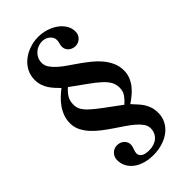

<svg xmlns="http://www.w3.org/2000/svg" viewBox="-281 -781 1082 1082"><g transform="rotate(-45 259.5 -240.5)"><path d="M473.1 -230Q473.1 -264.2 460.2 -293.2Q447.3 -322.3 426.5 -347.2Q405.8 -372.1 378.9 -393.8Q352.1 -415.5 324 -435.3Q295.9 -455.1 269 -473.4Q242.2 -491.7 221.4 -510Q200.7 -528.3 187.7 -547.6Q174.8 -566.9 174.8 -587.9Q174.8 -606.9 182.1 -622.6Q189.5 -638.2 201.7 -649.4Q213.9 -660.6 229.7 -666.7Q245.6 -672.9 262.2 -672.9Q275.4 -672.9 287.1 -668.7Q298.8 -664.6 307.6 -657.2Q316.4 -649.9 321.8 -640.4Q327.1 -630.9 327.1 -620.1Q327.1 -607.4 323.5 -595.9Q319.8 -584.5 319.8 -571.8Q319.8 -560.5 324.2 -551.3Q328.6 -542 336.2 -535.2Q343.8 -528.3 353.8 -524.4Q363.8 -520.5 375 -520Q387.2 -519.5 398.2 -523.9Q409.2 -528.3 417.5 -536.1Q425.8 -543.9 430.4 -554.7Q435.1 -565.4 435.1 -578.1Q435.1 -606.4 420.2 -630.1Q405.3 -653.8 381.1 -670.7Q356.9 -687.5 326.7 -696.8Q296.4 -706.1 265.1 -706.1Q229.5 -706.1 196 -694.8Q162.6 -683.6 136.5 -663.1Q110.4 -642.6 94.7 -613.5Q79.1 -584.5 79.1 -548.8Q79.1 -523.9 85.9 -503.9Q92.8 -483.9 103.5 -467.5Q114.3 -451.2 127.4 -437Q140.6 -422.9 153.8 -409.2Q135.7 -395.5 116.9 -377.9Q98.1 -360.4 82.5 -338.6Q66.9 -316.9 56.9 -290.8Q46.9 -264.6 46.9 -234.9Q46.9 -204.1 59.8 -177.5Q72.8 -150.9 94 -127.4Q115.2 -104 142.3 -83Q169.4 -62 198 -42.7Q226.6 -23.4 253.7 -5.1Q280.8 13.2 302 31.2Q323.2 49.3 336.2 67.9Q349.1 86.4 349.1 106Q349.1 125 342.3 140.4Q335.4 155.8 323.2 166.5Q311 177.2 293.7 183.1Q276.4 189 255.9 189Q222.7 189 207.3 178Q191.9 167 191.9 151.9Q191.9 144 193.8 136.7Q195.8 129.4 198.5 122.1Q201.2 114.7 203.1 107.4Q205.1 100.1 205.1 92.8Q205.1 70.3 188.5 55.2Q171.9 40 146 40Q133.8 40 123.3 44.7Q112.8 49.3 105 57.4Q97.2 65.4 92.5 76.2Q87.9 86.9 87.9 99.1Q87.9 129.4 101.1 152.8Q114.3 176.3 136.7 192.4Q159.2 208.5 189.2 216.8Q219.2 225.1 252.9 225.1Q293.9 225.1 328.6 213.9Q363.3 202.6 388.2 182.9Q413.1 163.1 427 135.7Q440.9 108.4 440.9 76.2Q440.9 49.3 434.1 28.6Q427.2 7.8 416.3 -9Q405.3 -25.9 391.4 -40.5Q377.4 -55.2 363.8 -70.8Q384.3 -84.5 403.8 -100.6Q423.3 -116.7 438.7 -136.2Q454.1 -155.8 463.6 -179Q473.1 -202.1 473.1 -230ZM387.2 -178.2Q387.2 -150.4 372.8 -130.1Q358.4 -109.9 337.9 -91.8Q279.8 -134.8 240.7 -163.6Q201.7 -192.4 178.2 -214.1Q154.8 -235.8 144.8 -254.2Q134.8 -272.5 134.8 -294.9Q134.8 -325.2 147.5 -346.2Q160.2 -367.2 183.1 -387.2Q237.3 -347.7 275.9 -320.3Q314.5 -293 339.1 -270.3Q363.8 -247.6 375.5 -226.3Q387.2 -205.1 387.2 -178.2Z"/></g></svg>

Font: Galatia SIL
Style: Bold
Weight: 700
Designer: Development by SIL's NRSI team
Version: Version 2.1